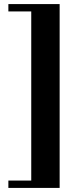

<svg xmlns="http://www.w3.org/2000/svg" viewBox="-20 -820 400 940"><path d="M21 100V64H133V-764H21V-800H272V100Z"/></svg>

Font: Uncial Antiqua
Style: Regular
Weight: 400
Designer: Astigmatic (AOETI)
Foundry: Astigmatic (AOETI)
Version: Version 1.000